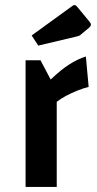

<svg xmlns="http://www.w3.org/2000/svg" viewBox="-20 -738 382 758"><path d="M140 -500 180 -424Q221 -463 254 -484Q287 -505 319 -515L330 -395Q310 -390 286 -380.5Q262 -371 240.5 -359.5Q219 -348 204 -336V0H81V-500ZM131 -558 105 -598 265 -714Q270 -718 274 -718Q279 -718 284 -712L332 -654Q339 -646 339 -641Q339 -635 331 -628L302 -604Q297 -599 292.5 -597Q288 -595 279 -593Z"/></svg>

Font: Changa Medium
Style: Regular
Weight: 500
Designer: Eduardo Rodriguez Tunni
Foundry: Eduardo Rodriguez Tunni
Version: Version 3.003